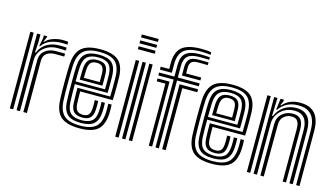

<svg xmlns="http://www.w3.org/2000/svg" viewBox="-90 -1126 2542 1451"><g transform="rotate(15 1181.0 -400.5)"><path d="M141.8 -512.5 154.8 -578V-600H181L181.5 -594.5L164.2 -552.8H169.2Q189.2 -576.8 227.1 -589.9Q265 -603 300.2 -603Q308.5 -603 322.5 -602.5Q336.5 -602 345.2 -600.8V-578Q338 -579 325 -579.6Q312 -580.2 301.8 -580.2Q253.2 -580.2 213.1 -564.5Q173 -548.8 147.8 -512.5ZM102 0V-600H128.2L128.5 -535L123.2 -458.5H129.5Q151.5 -509.8 193.2 -533.4Q235 -557 287.8 -557Q301.2 -557 320.2 -556.4Q339.2 -555.8 345.2 -555V-532.2Q337.2 -532.8 317.2 -533.4Q297.2 -534 282.2 -534Q235.2 -534 200.8 -515.1Q166.2 -496.2 147.5 -465.9Q128.8 -435.5 128.8 -401.2V0ZM49.2 0V-600H75.5V0ZM155 0V-403.5Q155 -455 189.6 -481.8Q224.2 -508.5 270.5 -508.5Q287.8 -508.5 308.9 -508.5Q330 -508.5 345.2 -508.2V-485.2Q330.2 -485.5 308.2 -485.5Q286.2 -485.5 270.5 -485.5Q234.8 -485.5 208.8 -467.4Q182.8 -449.2 182.8 -406.2V0Z M596.2 9.2Q496.8 9.2 450.9 -29Q405 -67.2 399.8 -156.5Q398.2 -185 397.5 -224.4Q396.8 -263.8 396.9 -305.5Q397 -347.2 397.8 -383.4Q398.5 -419.5 399.8 -441.8Q405.5 -532 451.2 -570.6Q497 -609.2 594.8 -609.2Q691.2 -609.2 736.4 -572.1Q781.5 -535 785.8 -446.8Q786 -439 786.2 -417.5Q786.5 -396 786.6 -367.9Q786.8 -339.8 786.2 -311.5Q785.8 -283.2 784.5 -261.8H529.5Q529.8 -231.8 530.2 -208Q530.8 -184.2 531.8 -164.8Q533.8 -128.2 548.9 -112.4Q564 -96.5 596.2 -96.5Q624.8 -96.5 638.2 -111.6Q651.8 -126.8 653.5 -162.8Q654.2 -176.5 654.4 -193.6Q654.5 -210.8 653.2 -227.2H679.8Q680.8 -210.8 680.8 -192.8Q680.8 -174.8 680 -161.8Q677.8 -115.2 658.2 -95.2Q638.8 -75.2 596.2 -75.2Q550.5 -75.2 529.2 -95.8Q508 -116.2 505.2 -163.2Q504 -188.2 503.4 -219.4Q502.8 -250.5 502.8 -283.2H759Q760 -314 760.1 -348.1Q760.2 -382.2 760 -409Q759.8 -435.8 759.2 -445.2Q755.5 -522 717.4 -555.1Q679.2 -588.2 594.8 -588.2Q510.5 -588.2 470.9 -554.1Q431.2 -520 426 -440.2Q425 -420.2 424.2 -385Q423.5 -349.8 423.4 -308.2Q423.2 -266.8 423.9 -227Q424.5 -187.2 426 -158.5Q430.8 -80.8 469.8 -46.2Q508.8 -11.8 596.2 -11.8Q679.8 -11.8 717.6 -45.6Q755.5 -79.5 759.2 -157.8Q760 -173 760 -192.2Q760 -211.5 758.5 -227.2H785Q786.5 -211.8 786.5 -192.6Q786.5 -173.5 785.8 -156.8Q781.5 -67.8 737.4 -29.2Q693.2 9.2 596.2 9.2ZM596.2 -33Q521.5 -33 488.9 -63.4Q456.2 -93.8 452.5 -160Q451 -187.8 450.4 -226.8Q449.8 -265.8 449.9 -306.9Q450 -348 450.6 -383Q451.2 -418 452.5 -437.8Q457 -510.2 491.9 -538.6Q526.8 -567 594.8 -567Q664.8 -567 697.1 -538.9Q729.5 -510.8 732.8 -444.8Q733.2 -436.2 733.5 -413.8Q733.8 -391.2 733.8 -362Q733.8 -332.8 733 -304.5H476.2Q476.2 -262.8 476.9 -225.4Q477.5 -188 478.8 -162.5Q482.2 -104 509.5 -79.1Q536.8 -54.2 596.2 -54.2Q648.8 -54.2 676.1 -77Q703.5 -99.8 706.2 -159Q707 -174.2 707.1 -191.9Q707.2 -209.5 706 -227.2H732.5Q733.8 -210.5 733.6 -192.9Q733.5 -175.2 732.8 -158.2Q729.5 -91.5 697.9 -62.2Q666.2 -33 596.2 -33ZM476.5 -325.8H707Q707.5 -362.8 707.2 -396.6Q707 -430.5 706.2 -444Q703.8 -498.2 677.8 -522Q651.8 -545.8 594.8 -545.8Q538 -545.8 510.2 -521.1Q482.5 -496.5 478.8 -436Q478 -418.8 477.2 -388.5Q476.5 -358.2 476.5 -325.8ZM503 -347Q503.2 -364.2 504 -392.9Q504.8 -421.5 505.2 -434.8Q508.5 -484.2 529.9 -504.5Q551.2 -524.8 594.8 -524.8Q637.8 -524.8 657.8 -505.8Q677.8 -486.8 679.8 -443.5Q680.5 -430.8 680.8 -403.2Q681 -375.8 680.8 -347ZM529.8 -368.2H654.2Q654.2 -391.2 654.1 -413Q654 -434.8 653.5 -441Q652 -474 638.5 -488.8Q625 -503.5 594.8 -503.5Q563 -503.5 548.5 -486.9Q534 -470.2 531.8 -433.8Q531 -418.8 530.5 -403.1Q530 -387.5 529.8 -368.2Z M868.2 -775.2V-798.2H1000.5V-775.2ZM868.2 -729V-752H1000.5V-729ZM868.2 -682.8V-705.8H1000.5V-682.8ZM980 0V-600H1006.2V0ZM874 0V-600H900.5V0ZM927 0V-600H953.5V0Z M1069 -577V-600H1135.8L1135.5 -644Q1135.5 -732.5 1181.1 -771.2Q1226.8 -810 1333.2 -810Q1383.2 -810 1409.8 -803.2V-783.8Q1378.2 -789 1333.2 -789Q1240 -789 1201 -754.8Q1162 -720.5 1162 -644L1162.2 -577ZM1189 0 1188.8 -531.2H1069V-554.2H1188.5V-644Q1188.5 -709 1221.4 -738.4Q1254.2 -767.8 1333.2 -767.8Q1356.8 -767.8 1377 -766.9Q1397.2 -766 1409.8 -764.2V-744.8Q1402.5 -745.8 1381.8 -746.1Q1361 -746.5 1333.2 -746.5Q1268.5 -746.5 1241.8 -722Q1215 -697.5 1215 -644V-554.2H1385.8V-531.2H1215.2V0ZM1241.2 -577V-644Q1241.2 -683 1260 -704.1Q1278.8 -725.2 1333.2 -725.2Q1352 -725.2 1371 -725.1Q1390 -725 1409.8 -724.5V-703.2Q1389.8 -703.8 1370.6 -704Q1351.5 -704.2 1333.2 -704.2Q1297.5 -704.2 1282.6 -690Q1267.8 -675.8 1267.8 -644L1268 -600H1385.8V-577ZM1136.5 0V-485.2H1069V-508.2H1162.8V0ZM1241.2 0V-508.2H1385.8V-485.2H1268.8V0Z M1631.8 9.2Q1532.2 9.2 1486.4 -29Q1440.5 -67.2 1435.2 -156.5Q1433.8 -185 1433 -224.4Q1432.2 -263.8 1432.4 -305.5Q1432.5 -347.2 1433.2 -383.4Q1434 -419.5 1435.2 -441.8Q1441 -532 1486.8 -570.6Q1532.5 -609.2 1630.2 -609.2Q1726.8 -609.2 1771.9 -572.1Q1817 -535 1821.2 -446.8Q1821.5 -439 1821.8 -417.5Q1822 -396 1822.1 -367.9Q1822.2 -339.8 1821.8 -311.5Q1821.2 -283.2 1820 -261.8H1565Q1565.2 -231.8 1565.8 -208Q1566.2 -184.2 1567.2 -164.8Q1569.2 -128.2 1584.4 -112.4Q1599.5 -96.5 1631.8 -96.5Q1660.2 -96.5 1673.8 -111.6Q1687.2 -126.8 1689 -162.8Q1689.8 -176.5 1689.9 -193.6Q1690 -210.8 1688.8 -227.2H1715.2Q1716.2 -210.8 1716.2 -192.8Q1716.2 -174.8 1715.5 -161.8Q1713.2 -115.2 1693.8 -95.2Q1674.2 -75.2 1631.8 -75.2Q1586 -75.2 1564.8 -95.8Q1543.5 -116.2 1540.8 -163.2Q1539.5 -188.2 1538.9 -219.4Q1538.2 -250.5 1538.2 -283.2H1794.5Q1795.5 -314 1795.6 -348.1Q1795.8 -382.2 1795.5 -409Q1795.2 -435.8 1794.8 -445.2Q1791 -522 1752.9 -555.1Q1714.8 -588.2 1630.2 -588.2Q1546 -588.2 1506.4 -554.1Q1466.8 -520 1461.5 -440.2Q1460.5 -420.2 1459.8 -385Q1459 -349.8 1458.9 -308.2Q1458.8 -266.8 1459.4 -227Q1460 -187.2 1461.5 -158.5Q1466.2 -80.8 1505.2 -46.2Q1544.2 -11.8 1631.8 -11.8Q1715.2 -11.8 1753.1 -45.6Q1791 -79.5 1794.8 -157.8Q1795.5 -173 1795.5 -192.2Q1795.5 -211.5 1794 -227.2H1820.5Q1822 -211.8 1822 -192.6Q1822 -173.5 1821.2 -156.8Q1817 -67.8 1772.9 -29.2Q1728.8 9.2 1631.8 9.2ZM1631.8 -33Q1557 -33 1524.4 -63.4Q1491.8 -93.8 1488 -160Q1486.5 -187.8 1485.9 -226.8Q1485.2 -265.8 1485.4 -306.9Q1485.5 -348 1486.1 -383Q1486.8 -418 1488 -437.8Q1492.5 -510.2 1527.4 -538.6Q1562.2 -567 1630.2 -567Q1700.2 -567 1732.6 -538.9Q1765 -510.8 1768.2 -444.8Q1768.8 -436.2 1769 -413.8Q1769.2 -391.2 1769.2 -362Q1769.2 -332.8 1768.5 -304.5H1511.8Q1511.8 -262.8 1512.4 -225.4Q1513 -188 1514.2 -162.5Q1517.8 -104 1545 -79.1Q1572.2 -54.2 1631.8 -54.2Q1684.2 -54.2 1711.6 -77Q1739 -99.8 1741.8 -159Q1742.5 -174.2 1742.6 -191.9Q1742.8 -209.5 1741.5 -227.2H1768Q1769.2 -210.5 1769.1 -192.9Q1769 -175.2 1768.2 -158.2Q1765 -91.5 1733.4 -62.2Q1701.8 -33 1631.8 -33ZM1512 -325.8H1742.5Q1743 -362.8 1742.8 -396.6Q1742.5 -430.5 1741.8 -444Q1739.2 -498.2 1713.2 -522Q1687.2 -545.8 1630.2 -545.8Q1573.5 -545.8 1545.8 -521.1Q1518 -496.5 1514.2 -436Q1513.5 -418.8 1512.8 -388.5Q1512 -358.2 1512 -325.8ZM1538.5 -347Q1538.8 -364.2 1539.5 -392.9Q1540.2 -421.5 1540.8 -434.8Q1544 -484.2 1565.4 -504.5Q1586.8 -524.8 1630.2 -524.8Q1673.2 -524.8 1693.2 -505.8Q1713.2 -486.8 1715.2 -443.5Q1716 -430.8 1716.2 -403.2Q1716.5 -375.8 1716.2 -347ZM1565.2 -368.2H1689.8Q1689.8 -391.2 1689.6 -413Q1689.5 -434.8 1689 -441Q1687.5 -474 1674 -488.8Q1660.5 -503.5 1630.2 -503.5Q1598.5 -503.5 1584 -486.9Q1569.5 -470.2 1567.2 -433.8Q1566.5 -418.8 1566 -403.1Q1565.5 -387.5 1565.2 -368.2Z M2289.2 0V-420.5Q2289.2 -440 2286.2 -467.9Q2283.2 -495.8 2270.6 -523.1Q2258 -550.5 2229.5 -568.8Q2201 -587 2150.2 -587Q2054 -587 2002.2 -512.5H1996.2L2006.8 -600H2033L2033.5 -589.8L2018 -552.8H2023.8Q2049.5 -582.5 2083 -596.1Q2116.5 -609.8 2158.5 -609.8Q2216 -609.8 2248.1 -589.1Q2280.2 -568.5 2294.5 -537.9Q2308.8 -507.2 2312.1 -476.5Q2315.5 -445.8 2315.5 -425.5V0ZM1903.8 0V-600H1930V0ZM1956.5 0V-600H1982.8L1978 -458.5H1984Q2006 -509.5 2047.4 -536.9Q2088.8 -564.2 2142.2 -563.8Q2262.8 -562.8 2262.8 -418.8V0H2236.5V-415.5Q2236.5 -540.8 2132.8 -540.8Q2088.5 -540.8 2054.8 -521.1Q2021 -501.5 2002 -469.6Q1983 -437.8 1983 -401.2V0ZM2009.5 0V-403.5Q2009.5 -453.8 2043.5 -484.6Q2077.5 -515.5 2126 -515.5Q2156.8 -515.5 2173.9 -504.2Q2191 -493 2198.8 -476Q2206.5 -459 2208.4 -441.2Q2210.2 -423.5 2210.2 -410.5V0H2184V-409Q2184 -425 2180.9 -444.5Q2177.8 -464 2164.8 -478.2Q2151.8 -492.5 2122.2 -492.5Q2088.5 -492.5 2063 -470.2Q2037.5 -448 2037.5 -406.2L2036 0Z"/></g></svg>

Font: Big Shoulders Inline Text ExtraBold
Style: Regular
Weight: 800
Designer: Patric King
Foundry: XO Type Co
Version: Version 1.000